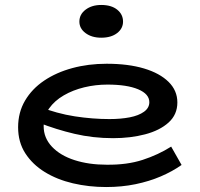

<svg xmlns="http://www.w3.org/2000/svg" viewBox="-20 -740 806 774"><path d="M408 14Q338 14 274 -1Q210 -16 160.5 -46.5Q111 -77 82 -122Q53 -167 53 -227Q53 -287 81 -334.5Q109 -382 158 -415Q207 -448 271.5 -465.5Q336 -483 410 -483Q497 -483 560.5 -464Q624 -445 659.5 -410Q695 -375 695 -327Q695 -278 659.5 -246Q624 -214 565 -198.5Q506 -183 436 -183Q355 -183 280.5 -200.5Q206 -218 135 -246V-311Q210 -282 281.5 -271Q353 -260 421 -260Q467 -260 503 -267Q539 -274 560.5 -289.5Q582 -305 582 -328Q582 -361 537 -380Q492 -399 413 -399Q365 -399 319.5 -388Q274 -377 237 -355.5Q200 -334 178 -303Q156 -272 156 -231Q156 -184 189.5 -148.5Q223 -113 280.5 -94.5Q338 -76 410 -76Q492 -75 555 -95.5Q618 -116 670 -149L712 -75Q675 -49 628.5 -29Q582 -9 526.5 2.5Q471 14 408 14ZM388 -588Q350 -588 325 -606.5Q300 -625 300 -653Q300 -682 325 -701Q350 -720 388 -720Q429 -720 452.5 -701Q476 -682 476 -653Q476 -625 452 -606.5Q428 -588 388 -588Z"/></svg>

Font: BioRhyme SemiExpanded Medium
Style: Regular
Weight: 500
Width: 6
Designer: Aoife Mooney
Foundry: Aoife Mooney Type
Version: Version 1.600;gftools[0.9.33]